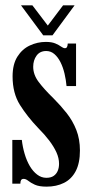

<svg xmlns="http://www.w3.org/2000/svg" viewBox="-20 -686 344 717"><path d="M154 11Q126 11 110.2 3.8Q94.5 -3.5 85.5 -10.8Q76.5 -18 68.5 -18Q61.5 -18 58.8 -13.5Q56 -9 56 0H26V-163.5H61.5Q64.5 -137 72 -111.5Q79.5 -86 91.2 -66Q103 -46 118.8 -34Q134.5 -22 153 -22Q170 -22 180.2 -29Q190.5 -36 195.5 -47.8Q200.5 -59.5 200.5 -74.5Q200.5 -95.5 190.8 -117Q181 -138.5 163.8 -161.2Q146.5 -184 122.5 -208Q82 -250.5 54.5 -294.2Q27 -338 27 -400.5Q27 -446 45 -474.5Q63 -503 91.5 -516.2Q120 -529.5 151 -529.5Q173 -529.5 186.5 -523.8Q200 -518 208.2 -512Q216.5 -506 222.5 -506Q227.5 -506 230 -510Q232.5 -514 233 -523.5H264V-364.5H228.5Q226.5 -387.5 221 -411Q215.5 -434.5 206 -453.5Q196.5 -472.5 183.2 -484Q170 -495.5 152.5 -495.5Q129 -495.5 116.5 -478.2Q104 -461 104 -436.5Q104 -407 124.5 -379.8Q145 -352.5 180 -318.5Q206.5 -292 229 -263.5Q251.5 -235 265 -200.8Q278.5 -166.5 278.5 -124Q278.5 -77 262.8 -47Q247 -17 218.8 -3Q190.5 11 154 11ZM141.5 -554 58.5 -666H101L158.5 -590.5L215.5 -666H258.5L176 -554Z"/></svg>

Font: Imbue 24pt
Style: Bold
Weight: 700
Designer: Tyler Finck
Foundry: Etcetera Type Company
Version: Version 1.102